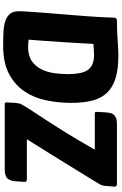

<svg xmlns="http://www.w3.org/2000/svg" viewBox="203 -962 769 1215"><g transform="rotate(90 587.5 -354.5)"><path d="M92 -695Q93 -703 98.5 -706.5Q104 -710 109 -710Q177 -710 236.5 -714.5Q296 -719 330 -719Q415 -719 472.5 -702Q530 -685 565.5 -649Q601 -613 616 -556Q631 -499 631 -419Q631 -338 614.5 -260.5Q598 -183 557 -123Q516 -63 446.5 -26.5Q377 10 271 10Q222 10 181.5 8Q141 6 112 -4Q83 -14 67 -34Q51 -54 51 -89Q51 -102 52.5 -128Q54 -154 56.5 -190Q59 -226 62.5 -269.5Q66 -313 70 -361Q78 -460 82.5 -519Q87 -578 88.5 -611.5Q90 -645 90.5 -662Q91 -679 92 -695ZM278 -148Q334 -148 367.5 -172Q401 -196 419 -233Q437 -270 443 -314Q449 -358 449 -397Q449 -439 443.5 -470.5Q438 -502 424.5 -523Q411 -544 387 -554.5Q363 -565 327 -565Q316 -565 299 -564Q282 -563 258 -561Q256 -524 253 -473.5Q250 -423 246.5 -367.5Q243 -312 239 -255.5Q235 -199 231 -151Q246 -149 258 -148.5Q270 -148 278 -148ZM639 0Q628 0 628 -11L631 -65Q632 -74 634 -87.5Q636 -101 643 -110Q660 -141 684 -177Q708 -213 742 -265Q776 -317 821.5 -390.5Q867 -464 927 -570H699Q691 -570 689.5 -573Q688 -576 688 -584L691 -640Q692 -653 694.5 -665.5Q697 -678 704.5 -688Q712 -698 726 -704Q740 -710 763 -710H1145Q1151 -710 1156 -707Q1161 -704 1161 -696L1157 -642Q1155 -616 1145 -599Q1142 -594 1116 -551.5Q1090 -509 1050 -444Q1010 -379 960.5 -299Q911 -219 861 -140H1115Q1121 -140 1126 -137Q1131 -134 1131 -126L1127 -67Q1125 -37 1110.5 -18.5Q1096 0 1051 0Z"/></g></svg>

Font: Poetsen One
Style: Regular
Weight: 400
Designer: Pablo Impallari, Rodrigo Fuenzalida
Foundry: Pablo Impallari, Rodrigo Fuenzalida
Version: Version 1.001; ttfautohint (v0.93) -l 8 -r 50 -G 200 -x 14 -